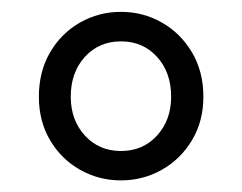

<svg xmlns="http://www.w3.org/2000/svg" viewBox="-20 -785 408 324"><path d="M45.6 -621.8Q45.6 -664.2 64.5 -696.6Q83.4 -729 115.1 -747Q146.8 -765 184.2 -765Q221.4 -765 253.1 -747Q284.8 -729 304 -696.6Q323.2 -664.2 323.2 -621.8Q323.2 -580.4 304 -548.4Q284.8 -516.4 253.1 -498.5Q221.4 -480.6 184.2 -480.6Q146.8 -480.6 115.1 -498.5Q83.4 -516.4 64.5 -548.4Q45.6 -580.4 45.6 -621.8ZM268.8 -621.8Q268.8 -662.8 245 -689Q221.2 -715.2 184.2 -715.2Q147 -715.2 123.2 -689Q99.4 -662.8 99.4 -621.8Q99.4 -582.4 123.2 -556.3Q147 -530.2 184.2 -530.2Q221.2 -530.2 245 -556.3Q268.8 -582.4 268.8 -621.8Z"/></svg>

Font: 寒蝉端黑体 Light
Style: Regular
Weight: 300
Designer: ChillDuanSans {Warren2060}; 
Source Han Sans {Ryoko NISHIZUKA 西塚涼子 (kana, bopomofo & ideographs); Paul D. Hunt (Latin, G
Foundry: ChillType&Adobe
Version: Version 1.300;Glyphs 3.3 (3306)